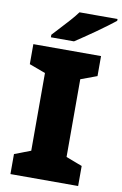

<svg xmlns="http://www.w3.org/2000/svg" viewBox="-100 -983 659 1039"><g transform="rotate(10 229.5 -463.5)"><path d="M406 0H34V-110L123 -144V-571L34 -604V-714H406V-604L317 -571V-144L406 -110ZM459 -917Q441 -903 414 -882.5Q387 -862 356 -840.5Q325 -819 296.5 -799.5Q268 -780 248 -767H121V-781Q138 -800 162 -825.5Q186 -851 210 -878Q234 -905 250 -927H459Z"/></g></svg>

Font: Noto Sans Thai Black
Style: Regular
Weight: 900
Version: Version 2.001